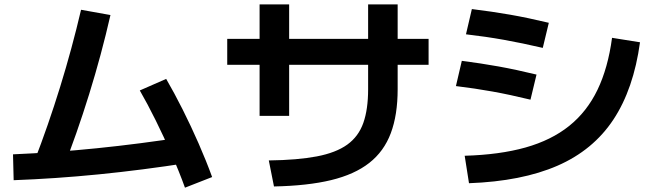

<svg xmlns="http://www.w3.org/2000/svg" viewBox="-20 -814 3040 890"><path d="M139 -66Q203.7 -233 258.7 -411Q313.7 -589 355.7 -768.7L492 -744.3Q450.3 -561.3 393.4 -377.8Q336.6 -194.3 267.9 -19.7ZM40.3 -98.6Q230.7 -106.6 429 -126.8Q627.3 -146.9 835.4 -179.3L853.7 -59.3Q639 -25.7 437.2 -5.7Q235.3 14.3 43.3 21.3ZM837.4 56Q810.4 -19 775 -99.2Q739.7 -179.3 701.9 -255.8Q664 -332.3 628 -394.7L750.3 -448.3Q787.6 -384 826.5 -306.8Q865.3 -229.7 900.8 -148.7Q936.3 -67.7 963.3 6.7Z M1226 -70.3Q1359.4 -72 1448.4 -89Q1537.4 -106 1589.7 -143.6Q1642 -181.3 1664.2 -244.3Q1686.4 -307.3 1686.4 -400.4V-793.7H1823.3V-400.4Q1823.3 -281.4 1791.6 -196.9Q1760 -112.4 1691.8 -58.9Q1623.7 -5.4 1514.5 21Q1405.3 47.3 1250 50.3ZM1183.3 -277V-793.7H1320.3V-277ZM1033.3 -513.7V-633.7H1966.7V-513.7Z M2134 -92Q2296 -96.6 2415.9 -130.3Q2535.7 -164 2618.4 -230.3Q2701 -296.6 2749.7 -397.8Q2798.4 -499 2817.1 -638.7L2946.7 -618Q2917 -401.3 2823.2 -259.5Q2729.3 -117.7 2563.8 -45.7Q2398.3 26.3 2154 35.3ZM2439 -352Q2344.4 -375 2262.9 -389.7Q2181.4 -404.4 2093.4 -415L2120.7 -532Q2209.3 -520.6 2290.8 -506Q2372.3 -491.3 2467 -468.3ZM2496 -592Q2399.7 -614.4 2315.9 -629.4Q2232 -644.4 2140 -655L2167.3 -772Q2260 -760.6 2344.2 -746Q2428.3 -731.3 2524 -708.3Z"/></svg>

Font: M PLUS 1 Thin
Style: Regular
Weight: 100
Designer: Coji Morishita
Foundry: UNDERFOREST DESIGN
Version: Version 1.001